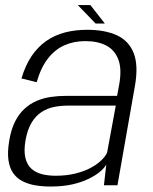

<svg xmlns="http://www.w3.org/2000/svg" viewBox="-20 -712 588 738"><path d="M174.5 5Q221 5 257.5 -3.2Q294 -11.5 321 -24.8Q348 -38 365 -52.5Q382 -67 388.5 -79.5L379.5 0H431.5L498.5 -381Q512.5 -460 494 -507.5Q475.5 -555 429.5 -576.2Q383.5 -597.5 315 -597.5Q269 -597.5 229.5 -587.2Q190 -577 157.8 -554.5Q125.5 -532 101.5 -496.5Q77.5 -461 62.5 -410.5L121 -396Q137 -452 164 -486.8Q191 -521.5 227.2 -537.8Q263.5 -554 308 -554Q356.5 -554 389.2 -536.5Q422 -519 435.5 -481.5Q449 -444 437.5 -383.5L430 -343.5H232.5Q203 -343.5 174.5 -339.2Q146 -335 120.5 -324Q95 -313 73.8 -293.5Q52.5 -274 37.5 -244Q22.5 -214 15.5 -171Q8 -127 12.5 -96.2Q17 -65.5 31.2 -45.8Q45.5 -26 67.5 -15Q89.5 -4 116.8 0.5Q144 5 174.5 5ZM194.5 -36.5Q166.5 -36.5 142.5 -42.2Q118.5 -48 101.5 -62.8Q84.5 -77.5 77.8 -104.2Q71 -131 78 -172.5Q85.5 -214 101.2 -240.2Q117 -266.5 139.2 -281Q161.5 -295.5 187.2 -300.8Q213 -306 240 -306H425L391.5 -124.5Q383.5 -108.5 366.2 -92.8Q349 -77 323.5 -64.2Q298 -51.5 265.5 -44Q233 -36.5 194.5 -36.5ZM347.5 -621.5H383L327.5 -692.5H279Z"/></svg>

Font: Anybody UltraCondensed Thin Light
Style: Italic
Weight: 300
Italic angle: -10°
Version: Version 1.111